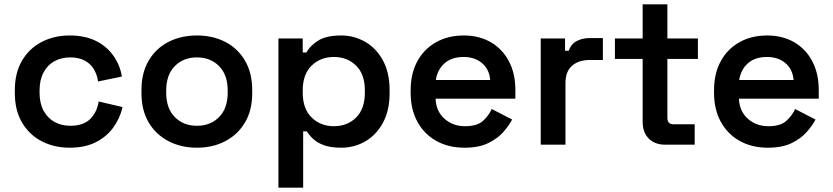

<svg xmlns="http://www.w3.org/2000/svg" viewBox="-20 -673 3873 893"><path d="M304 14Q232 14 174 -16Q116 -46 82.5 -103Q49 -160 49 -240V-254Q49 -334 82.5 -391Q116 -448 174 -478Q232 -508 304 -508Q375 -508 425.5 -483Q476 -458 507 -414.5Q538 -371 547 -317L436 -294Q432 -325 417 -350.5Q402 -376 374.5 -391Q347 -406 307 -406Q266 -406 233.5 -388.5Q201 -371 182.5 -336Q164 -301 164 -252V-242Q164 -193 182.5 -158.5Q201 -124 233.5 -106Q266 -88 307 -88Q368 -88 399.5 -119.5Q431 -151 439 -201L550 -175Q538 -123 507 -80Q476 -37 425.5 -11.5Q375 14 304 14Z M896 14Q822 14 763.5 -16.5Q705 -47 671.5 -103.5Q638 -160 638 -239V-255Q638 -334 671.5 -391Q705 -448 763.5 -478Q822 -508 896 -508Q970 -508 1028 -478Q1086 -448 1119.5 -391Q1153 -334 1153 -255V-239Q1153 -160 1119.5 -103.5Q1086 -47 1028 -16.5Q970 14 896 14ZM896 -88Q959 -88 999 -128.5Q1039 -169 1039 -242V-252Q1039 -325 999 -365.5Q959 -406 896 -406Q833 -406 793 -365.5Q753 -325 753 -252V-242Q753 -169 793 -128.5Q833 -88 896 -88Z M1275 200V-494H1388V-429H1405Q1422 -460 1459.5 -484Q1497 -508 1567 -508Q1627 -508 1678.5 -478.5Q1730 -449 1761 -392Q1792 -335 1792 -255V-239Q1792 -159 1761 -102Q1730 -45 1679 -15.5Q1628 14 1567 14Q1520 14 1488.5 3Q1457 -8 1437.5 -26Q1418 -44 1407 -62H1390V200ZM1533 -86Q1596 -86 1636.5 -126.5Q1677 -167 1677 -242V-252Q1677 -328 1636 -368Q1595 -408 1533 -408Q1471 -408 1429.5 -368Q1388 -328 1388 -252V-242Q1388 -167 1429.5 -126.5Q1471 -86 1533 -86Z M2140 14Q2066 14 2009.5 -17.5Q1953 -49 1921.5 -106.5Q1890 -164 1890 -241V-253Q1890 -331 1921 -388Q1952 -445 2008 -476.5Q2064 -508 2137 -508Q2209 -508 2263 -476.5Q2317 -445 2347 -388Q2377 -331 2377 -255V-214H2006Q2008 -156 2047 -121Q2086 -86 2143 -86Q2199 -86 2226 -110.5Q2253 -135 2267 -166L2362 -117Q2348 -90 2321.5 -59.5Q2295 -29 2251 -7.5Q2207 14 2140 14ZM2007 -301H2260Q2256 -350 2222.5 -379Q2189 -408 2136 -408Q2081 -408 2048 -379Q2015 -350 2007 -301Z M2495 0V-494H2608V-437H2625Q2636 -468 2662 -482Q2688 -496 2724 -496H2784V-394H2722Q2672 -394 2641 -367.5Q2610 -341 2610 -286V0Z M3074 0Q3026 0 2997.5 -28.5Q2969 -57 2969 -106V-399H2840V-494H2969V-653H3084V-494H3226V-399H3084V-125Q3084 -95 3112 -95H3211V0Z M3551 14Q3477 14 3420.5 -17.5Q3364 -49 3332.5 -106.5Q3301 -164 3301 -241V-253Q3301 -331 3332 -388Q3363 -445 3419 -476.5Q3475 -508 3548 -508Q3620 -508 3674 -476.5Q3728 -445 3758 -388Q3788 -331 3788 -255V-214H3417Q3419 -156 3458 -121Q3497 -86 3554 -86Q3610 -86 3637 -110.5Q3664 -135 3678 -166L3773 -117Q3759 -90 3732.5 -59.5Q3706 -29 3662 -7.5Q3618 14 3551 14ZM3418 -301H3671Q3667 -350 3633.5 -379Q3600 -408 3547 -408Q3492 -408 3459 -379Q3426 -350 3418 -301Z"/></svg>

Font: Space Grotesk Light SemiBold
Style: Regular
Weight: 600
Version: Version 2.000